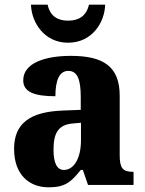

<svg xmlns="http://www.w3.org/2000/svg" viewBox="-20 -788 616 818"><path d="M270 -606C373 -606 426 -693 428 -768H359C348 -720 316 -700 270 -700C225 -700 193 -720 183 -768H112C114 -693 168 -606 270 -606ZM187 10C256 10 282 -11 324 -64H333L355 0H549V-56H546C503 -56 490 -72 490 -126V-380C490 -505 420 -550 282 -550C171 -550 79 -519 79 -446C79 -397 124 -378 216 -378C216 -446 233 -486 271 -486C311 -486 324 -447 324 -374V-320L248 -317C109 -312 40 -263 40 -154C40 -42 106 10 187 10ZM252 -64C222 -64 208 -95 208 -150C208 -221 228 -257 291 -262L325 -265V-191C325 -115 296 -64 252 -64Z"/></svg>

Font: Noto Serif Tamil SemiCondensed ExtraBold
Style: Regular
Weight: 800
Width: 4
Designer: Indian Type Foundry, Tom Grace, and the Monotype Design Team
Foundry: Monotype Imaging Inc.
Version: Version 2.004